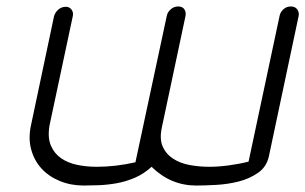

<svg xmlns="http://www.w3.org/2000/svg" viewBox="-20 -574 944 594"><path d="M845 -525Q847 -536 856.5 -545Q866 -554 880 -554Q893 -554 899.5 -545Q906 -536 904 -525L812 -91Q805 -58 778.5 -39.5Q752 -21 718.5 -12.5Q685 -4 649 -2Q613 0 587 0Q508 0 449 -58Q425 -36 397 -24Q369 -12 340.5 -7Q312 -2 285.5 -1Q259 0 239 0Q199 0 165 -14Q131 -28 108.5 -52.5Q86 -77 76.5 -111.5Q67 -146 76 -187L147 -523Q150 -535 160 -544Q170 -553 184 -553Q195 -553 201.5 -544Q208 -535 205 -523L133 -185Q127 -148 137.5 -123.5Q148 -99 169 -84.5Q190 -70 218.5 -64Q247 -58 279 -58Q338 -58 399 -72L496 -525Q498 -536 508 -545Q518 -554 531 -554Q545 -554 550.5 -545Q556 -536 554 -525L481 -181Q473 -145 483 -121.5Q493 -98 515 -83.5Q537 -69 566.5 -63.5Q596 -58 628 -58Q656 -58 689 -62.5Q722 -67 749 -74Z"/></svg>

Font: VDS
Style: Thin Italic
Weight: 100
Width: 0
Designer: artmaker
Foundry: artmaker
Version: Version 1.000 2012 initial release